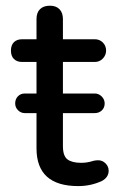

<svg xmlns="http://www.w3.org/2000/svg" viewBox="-20 -629 423 660"><path d="M353.5 -42Q353.5 -19.5 330.1 -6.8Q292 10.7 249 10.7Q105.5 10.7 105.5 -119.1V-240.2H65.4Q51.8 -240.2 42 -250Q32.2 -259.8 32.2 -273.4Q32.2 -288.1 41.5 -297.9Q50.8 -307.6 65.4 -307.6H105.5V-416H56.6Q38.1 -416 27.8 -426.3Q17.6 -436.5 17.6 -455.1Q17.6 -473.6 27.8 -483.9Q38.1 -494.1 56.6 -494.1H105.5V-563.5Q105.5 -585.9 117.7 -597.7Q129.9 -609.4 151.4 -609.4Q172.9 -609.4 184.6 -597.2Q196.3 -585 196.3 -563.5V-494.1H305.7Q322.3 -494.1 333.5 -482.9Q344.7 -471.7 344.7 -455.1Q344.7 -439.5 333.5 -427.7Q322.3 -416 305.7 -416H196.3V-307.6H305.7Q319.3 -307.6 329.6 -297.4Q339.8 -287.1 339.8 -273.4Q339.8 -258.8 330.1 -249.5Q320.3 -240.2 305.7 -240.2H196.3V-127Q196.3 -92.8 211.9 -81.1Q227.5 -69.3 258.8 -69.3Q279.3 -69.3 297.9 -75.2Q299.8 -75.2 300.8 -76.2Q310.5 -78.1 317.4 -78.1Q332 -78.1 342.8 -67.4Q353.5 -56.6 353.5 -42Z"/></svg>

Font: jf-openhuninn-1.1
Style: Regular
Weight: 400
Designer: [Kosugi Maru]
      Designed by Motoya company      

      [Varela Round]
      Joe Prince(Latin component); Avraham Co
Foundry: justfont CO.,LTD.
Version: 1.1